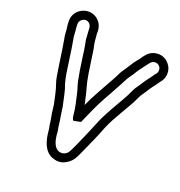

<svg xmlns="http://www.w3.org/2000/svg" viewBox="-189 -860 995 1063"><g transform="rotate(30 308.5 -328.0)"><path d="M297 -164C297 -164 338 -179 338 -180C349 -226 367 -302 385 -353C398 -390 406 -412 409 -423C415 -441 430 -482 435 -501C441 -525 453 -540 462 -566C472 -592 479 -603 489 -623L499 -643C507 -659 514 -666 523 -669C554 -680 579 -649 566 -622L561 -613C553 -598 548 -584 539 -568C529 -551 519 -521 510 -504C496 -477 494 -449 481 -415C466 -374 429 -276 419 -227C409 -178 403 -158 394 -117C389 -97 371 -19 363 -3C357 10 339 29 311 23C290 18 267 -4 253 -66C251 -76 246 -83 243 -94L237 -114C234 -123 229 -140 221 -161L207 -204C207 -205 206 -206 206 -206C189 -246 176 -285 154 -321C150 -328 138 -357 123 -403C96 -487 80 -534 74 -549C69 -560 66 -571 64 -580C59 -605 53 -616 49 -643C47 -660 62 -678 78 -681C99 -685 114 -669 118 -652L122 -634C124 -624 127 -615 129 -607L133 -589C135 -582 138 -575 142 -566C149 -549 160 -513 166 -494L191 -419C205 -379 215 -355 223 -340C228 -331 235 -317 242 -300C253 -274 272 -230 279 -204C283 -189 287 -172 297 -164ZM-1 -636C1 -621 4 -608 8 -597C16 -575 18 -552 28 -530C32 -520 49 -471 76 -388C91 -341 102 -312 111 -296C131 -262 144 -225 160 -187L173 -144C181 -120 187 -107 189 -100L195 -80C198 -70 203 -62 205 -53C222 12 249 61 300 72C325 77 351 74 371 59C407 33 414 10 427 -43C444 -113 454 -145 468 -217C483 -290 529 -387 545 -452C548 -465 552 -475 555 -481C564 -498 574 -527 583 -544C592 -560 598 -574 605 -589L610 -598C621 -619 622 -642 615 -664C603 -700 559 -734 507 -716C483 -708 466 -690 454 -665L445 -645C442 -639 438 -632 433 -624C423 -607 409 -567 400 -549C387 -524 386 -507 375 -477C357 -428 361 -434 338 -370C326 -336 316 -303 308 -271C302 -286 294 -304 288 -319C266 -372 264 -364 239 -435L214 -510C210 -522 206 -535 201 -550C195 -570 186 -586 182 -601L177 -619C175 -627 173 -635 170 -645L167 -662C163 -683 151 -703 132 -716C72 -759 -11 -706 -1 -636Z"/></g></svg>

Font: AppleStorm
Style: XbdOut
Weight: 800
Foundry: Cannot Into Space Fonts
Version: Version 1.01